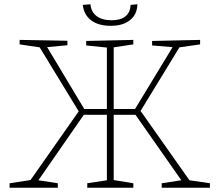

<svg xmlns="http://www.w3.org/2000/svg" viewBox="-20 -880 1028 900"><path d="M25 0V-21L123 -36L349 -358L166 -658L72 -672V-693L296 -689V-668L201 -659L375 -369H481V-657L384 -667V-688L605 -693V-672L513 -658V-369H613L789 -659L693 -667V-688L918 -693V-672L821 -658L639 -360L868 -35L964 -21V0H738V-21L830 -35L615 -342H513V-36L605 -21V0H389V-21L481 -35V-342H373L160 -35L251 -21V0ZM499 -759Q441 -759 407 -785Q373 -811 368 -857L404 -860Q407 -824 433 -804.5Q459 -785 504 -785Q545 -785 568 -803.5Q591 -822 592 -857L624 -860Q623 -813 590 -786Q557 -759 499 -759Z"/></svg>

Font: Bitter ExtraLight
Style: Regular
Weight: 200
Designer: Sol Matas, and Bitter project Authors
Foundry: Sol Matas
Version: Version 2.001